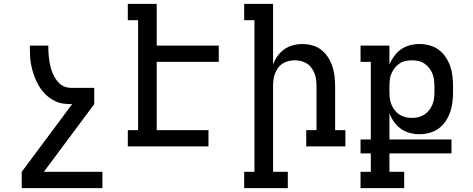

<svg xmlns="http://www.w3.org/2000/svg" viewBox="-20 -755 2440 990"><path d="M508 215H92V131L352 -218H348Q327 -218 306 -221Q285 -224 266 -233Q247 -242 230.5 -254.5Q214 -267 200.5 -283.5Q187 -300 177 -318Q167 -336 159.5 -355.5Q152 -375 146.5 -395.5Q141 -416 138 -436.5Q135 -457 134.5 -478Q134 -499 134 -520H229Q229 -506 229.5 -492.5Q230 -479 231.5 -465Q233 -451 235 -437.5Q237 -424 240.5 -410.5Q244 -397 249 -384Q254 -371 260.5 -359Q267 -347 276 -336Q285 -325 296 -317Q307 -309 320.5 -305.5Q334 -302 348 -302H466V-218L206 131H508Z M639 0V-84H692V-651H639V-735H788V-520H1108V-436H788V-84H1055V0Z M1464 215H1239V131H1292V-651H1239V-735H1388V-422Q1396 -445 1410.5 -465.5Q1425 -486 1445.5 -500.5Q1466 -515 1490 -521.5Q1514 -528 1539 -528Q1565 -528 1590.5 -521Q1616 -514 1636.5 -498Q1657 -482 1671.5 -459.5Q1686 -437 1694 -412.5Q1702 -388 1705 -362Q1708 -336 1708 -310V-84H1761V0H1559V-84H1612V-310Q1612 -327 1610 -343.5Q1608 -360 1602 -375.5Q1596 -391 1586.5 -404.5Q1577 -418 1563 -427Q1549 -436 1533 -440Q1517 -444 1500 -444Q1483 -444 1467 -440Q1451 -436 1437 -427Q1423 -418 1413.5 -404.5Q1404 -391 1398 -375.5Q1392 -360 1390 -343.5Q1388 -327 1388 -310V131H1464Z M2064 215H1839V131H1892V36H1839V-36H1892V-436H1839V-520H1988V-421Q1997 -444 2012 -465Q2027 -486 2047.5 -500.5Q2068 -515 2093 -521.5Q2118 -528 2143 -528Q2169 -528 2195 -521Q2221 -514 2242 -498.5Q2263 -483 2278 -460.5Q2293 -438 2301.5 -413.5Q2310 -389 2313 -362.5Q2316 -336 2316 -310V-281Q2316 -255 2313 -229Q2310 -203 2301.5 -178Q2293 -153 2278 -130.5Q2263 -108 2242 -92.5Q2221 -77 2195 -70Q2169 -63 2143 -63Q2118 -63 2093 -69.5Q2068 -76 2047.5 -90.5Q2027 -105 2012 -126Q1997 -147 1988 -171V-36H2308V36H1988V131H2064ZM2104 -147Q2121 -147 2137.5 -151Q2154 -155 2168 -164Q2182 -173 2192.5 -186.5Q2203 -200 2209.5 -215.5Q2216 -231 2218 -247.5Q2220 -264 2220 -281V-310Q2220 -327 2218 -343.5Q2216 -360 2209.5 -376Q2203 -392 2192.5 -405Q2182 -418 2168 -427.5Q2154 -437 2137.5 -440.5Q2121 -444 2104 -444Q2087 -444 2070.5 -440.5Q2054 -437 2040 -427.5Q2026 -418 2015.5 -405Q2005 -392 1998.5 -376Q1992 -360 1990 -343.5Q1988 -327 1988 -310V-281Q1988 -264 1990 -247.5Q1992 -231 1998.5 -215.5Q2005 -200 2015.5 -186.5Q2026 -173 2040 -164Q2054 -155 2070.5 -151Q2087 -147 2104 -147Z"/></svg>

Font: Iosevka HT Medium Extended
Style: Regular
Weight: 500
Width: 7
Monospace: yes
Designer: Belleve Invis
Foundry: Belleve Invis
Version: Version 32.3.0; ttfautohint (v1.8.4)